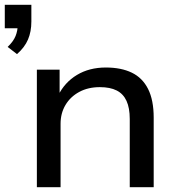

<svg xmlns="http://www.w3.org/2000/svg" viewBox="-47 -782 747 802"><path d="M24 -556 -15 -586Q9 -609 18 -631.5Q27 -654 27 -678L48 -664H-27V-762H84V-692Q84 -650 70 -617Q56 -584 24 -556ZM107 0V-491H202V-383H196Q223 -438 274.5 -469Q326 -500 395 -500Q459 -500 503.5 -478.5Q548 -457 571.5 -410.5Q595 -364 595 -290V0H495V-285Q495 -331 481.5 -360.5Q468 -390 440.5 -404Q413 -418 370 -418Q321 -418 284 -398Q247 -378 226.5 -343.5Q206 -309 206 -265V0Z"/></svg>

Font: Nunito Sans 10pt SemiExpanded Medium
Style: Regular
Weight: 500
Width: 6
Designer: Vernon Adams
Foundry: Vernon Adams
Version: Version 3.101;gftools[0.9.27]